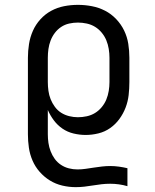

<svg xmlns="http://www.w3.org/2000/svg" viewBox="-20 -548 640 791"><path d="M292 223Q264 223 236.5 216.5Q209 210 185.5 195.5Q162 181 143.5 160Q125 139 114 113.5Q103 88 99 60.5Q95 33 95 5V-310Q95 -338 99.5 -366.5Q104 -395 115.5 -421Q127 -447 146.5 -468.5Q166 -490 191 -503.5Q216 -517 244 -522.5Q272 -528 301 -528Q330 -528 358.5 -522.5Q387 -517 412.5 -504Q438 -491 458.5 -469.5Q479 -448 491.5 -422Q504 -396 508.5 -367.5Q513 -339 513 -310V-210Q513 -183 510 -156.5Q507 -130 497.5 -105Q488 -80 472 -58Q456 -36 434 -20.5Q412 -5 385.5 1.5Q359 8 333 8Q308 8 283 2Q258 -4 237.5 -18Q217 -32 202 -52Q187 -72 177 -95V5Q177 23 179.5 40.5Q182 58 188.5 75Q195 92 205.5 106.5Q216 121 231 131Q246 141 263.5 145.5Q281 150 299 150Q316 150 333 147.5Q350 145 366.5 142.5Q383 140 400 138Q417 136 434 136Q452 136 470 138.5Q488 141 505 145V219Q488 214 470 211.5Q452 209 434 209Q416 209 398.5 211Q381 213 363 216Q345 219 327.5 221Q310 223 292 223ZM301 -65Q319 -65 337.5 -69Q356 -73 371.5 -82.5Q387 -92 399 -106.5Q411 -121 418 -138Q425 -155 428 -173.5Q431 -192 431 -210V-310Q431 -328 428 -346.5Q425 -365 418 -382Q411 -399 399 -413.5Q387 -428 371.5 -437.5Q356 -447 337.5 -451Q319 -455 301 -455Q283 -455 265 -451Q247 -447 232 -437Q217 -427 206 -412.5Q195 -398 188.5 -381Q182 -364 179.5 -346Q177 -328 177 -310V-210Q177 -192 179.5 -174Q182 -156 188.5 -139.5Q195 -123 206 -108Q217 -93 232 -83.5Q247 -74 265 -69.5Q283 -65 301 -65Z"/></svg>

Font: Iosevka Plex Etoile
Style: Regular
Weight: 400
Designer: Belleve Invis
Foundry: Belleve Invis
Version: Version 25.1.1; ttfautohint (v1.8.4)